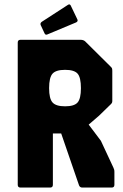

<svg xmlns="http://www.w3.org/2000/svg" viewBox="-20 -846 556 866"><path d="M72.5 0Q60 0 60 -12.5V-654Q60 -666.5 72.5 -666.5H343.5Q355.5 -666.5 363.5 -660L478.5 -546Q484 -541 485.2 -537.5Q486.5 -534 486.5 -526V-389Q486.5 -382.5 481.5 -377.5L426.5 -324L380 -284L435 -211L491.5 -90Q493.5 -85.5 494.8 -81.2Q496 -77 496 -71V-12.5Q496 0 483.5 0H351.5Q340.5 0 336.5 -10L256 -244H218.5V-12.5Q218.5 0 206 0ZM273.5 -366.5Q315 -366.5 330 -383.8Q345 -401 345 -448.5Q345 -496.5 330 -513.8Q315 -531 273.5 -531Q232.5 -531 217 -513.8Q201.5 -496.5 201.5 -448.5Q201.5 -401 217 -383.8Q232.5 -366.5 273.5 -366.5ZM194.5 -691Q185 -686.5 181 -695.5L163.5 -733Q160 -742 169 -748L287 -824.5Q296 -830 300.5 -818L329 -758.5Q333 -750 323.5 -745Z"/></svg>

Font: Jaro
Style: Regular
Weight: 400
Designer: Agyei Archer, Celine Hurka, Mirko Velimirović
Version: Version 1.000